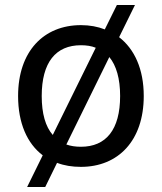

<svg xmlns="http://www.w3.org/2000/svg" viewBox="-20 -656 644 764"><path d="M454 -508 517 -636H445L397 -539C369 -550 337 -556 302 -556C154 -556 52 -452 52 -274C52 -166 88 -85 150 -38L88 88H160L207 -8C236 3 267 8 302 8C450 8 552 -96 552 -274C552 -381 515 -461 454 -508ZM146 -274C146 -408 202 -476 302 -476C324 -476 344 -473 361 -466L190 -119C161 -152 146 -204 146 -274ZM302 -72C280 -72 261 -75 244 -81L415 -429C443 -395 458 -343 458 -274C458 -140 402 -72 302 -72Z"/></svg>

Font: Kufam Arabic Latin Roman Normal
Style: Regular
Weight: 400
Designer: Wael Morcos & Artur Schmal
Version: Version 1.200;PS 001.200;hotconv 1.0.88;makeotf.lib2.5.64775